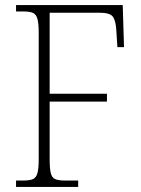

<svg xmlns="http://www.w3.org/2000/svg" viewBox="-20 -734 553 754"><path d="M43 0V-25H72Q96 -25 109 -30.5Q122 -36 127 -54Q132 -72 132 -108V-606Q132 -642 127 -660Q122 -678 109 -683.5Q96 -689 72 -689H43V-714H462L467 -549H441L437 -612Q435 -652 423.5 -668Q412 -684 372 -684H175V-366H400V-335H175V-109Q175 -72 179.5 -54Q184 -36 197 -30.5Q210 -25 235 -25H287V0Z"/></svg>

Font: Noto Serif Tamil SemiCondensed ExtraLight
Style: Regular
Weight: 200
Width: 4
Designer: Indian Type Foundry, Tom Grace, and the Monotype Design Team
Foundry: Monotype Imaging Inc.
Version: Version 2.004; ttfautohint (v1.8.4.7-5d5b)